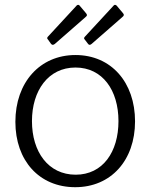

<svg xmlns="http://www.w3.org/2000/svg" viewBox="-20 -769 626 799"><path d="M311 -746C309 -749 304 -750 300 -747L179 -616C176 -613 175 -608 180 -604L192 -587C197 -581 201 -581 208 -586L335 -697C344 -704 343 -708 338 -714ZM465 -746C462 -749 457 -750 454 -747L333 -616C330 -613 328 -608 333 -604L346 -587C350 -581 355 -581 361 -586L488 -697C497 -704 497 -708 492 -714ZM293 10C442 10 542 -102 542 -264C542 -426 443 -540 294 -540C146 -540 44 -426 44 -262C44 -101 143 10 293 10ZM295 -42C181 -42 113 -137 113 -265C113 -392 181 -488 294 -488C407 -488 473 -393 473 -265C473 -137 408 -42 295 -42Z"/></svg>

Font: 18Franklin Light
Style: Regular
Weight: 300
Designer: Pablo Impallari, Rodrigo Fuenzalida (Modified by Dan O. Williams)
Version: Version 0.025;PS 000.025;hotconv 1.0.88;makeotf.lib2.5.64775